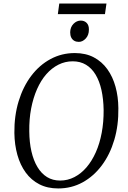

<svg xmlns="http://www.w3.org/2000/svg" viewBox="-20 -1052 721 1082"><path d="M308 10Q247.5 10 201.8 -13.5Q156 -37 125 -79.5Q94 -122 78 -179Q62 -236 61 -302.5Q60 -399.5 85 -481.5Q110 -563.5 156 -624.5Q202 -685.5 264.8 -719.2Q327.5 -753 401.5 -753Q463 -753 508.8 -728.8Q554.5 -704.5 585 -662Q615.5 -619.5 631 -563.2Q646.5 -507 647 -442.5Q648.5 -346.5 624.2 -264.2Q600 -182 554.2 -120.5Q508.5 -59 445.8 -24.5Q383 10 308 10ZM319 -34.5Q361.5 -34.5 399.2 -54Q437 -73.5 467.5 -109Q498 -144.5 520 -194Q542 -243.5 553.2 -303.8Q564.5 -364 564 -432Q563 -494 551.8 -544.5Q540.5 -595 518.8 -631.2Q497 -667.5 464.8 -687Q432.5 -706.5 389.5 -706.5Q347 -706.5 309.2 -687.5Q271.5 -668.5 241 -633.8Q210.5 -599 188.8 -549.8Q167 -500.5 155.5 -440.5Q144 -380.5 145 -312Q145.5 -249.5 157.2 -198.5Q169 -147.5 191 -110.8Q213 -74 245 -54.2Q277 -34.5 319 -34.5ZM424 -816Q409.5 -816 398.5 -822.2Q387.5 -828.5 381.5 -840.5Q375.5 -852.5 375.5 -870Q376 -899 394 -917.5Q412 -936 435 -936Q455.5 -936 468.5 -922.8Q481.5 -909.5 481 -885Q481 -854 463.2 -835Q445.5 -816 424 -816ZM314 -1032H580L571.5 -972.5H306Z"/></svg>

Font: Merriweather 36pt Light
Style: Italic
Weight: 300
Italic angle: -7.8°
Version: Version 2.101